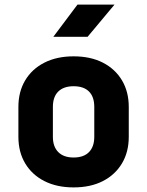

<svg xmlns="http://www.w3.org/2000/svg" viewBox="-20 -805 640 835"><path d="M300 10Q227 10 173 -17.5Q119 -45 89.5 -94.5Q60 -144 60 -210V-340Q60 -406 89.5 -455.5Q119 -505 173 -532.5Q227 -560 300 -560Q374 -560 427.5 -532.5Q481 -505 510.5 -455.5Q540 -406 540 -340V-210Q540 -144 510.5 -94.5Q481 -45 427.5 -17.5Q374 10 300 10ZM300 -120Q344 -120 367 -143.5Q390 -167 390 -210V-340Q390 -384 367 -407Q344 -430 300 -430Q257 -430 233.5 -407Q210 -384 210 -340V-210Q210 -167 233.5 -143.5Q257 -120 300 -120ZM212 -645 317 -785H478L361 -645Z"/></svg>

Font: Tiny ExtraBold
Style: Regular
Weight: 800
Designer: Philipp Nurullin, Konstantin Bulenkov
Foundry: JetBrains
Version: Version 2.251; ttfautohint (v1.8.4.7-5d5b)